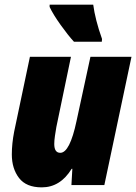

<svg xmlns="http://www.w3.org/2000/svg" viewBox="-20 -798 587 828"><path d="M419 -618 420 -630Q405 -672 395.5 -709.5Q386 -747 382 -778H194V-768Q209 -736 241.5 -690.5Q274 -645 299 -618ZM289 -70H292L288 0H430L547 -553H370L310 -276Q281 -139 240 -139Q214 -139 214 -177Q214 -192 217 -212.5Q220 -233 223 -250L286 -553H109L41 -230Q31 -178 31 -132Q31 -71 62 -30.5Q93 10 160 10Q240 10 289 -70Z"/></svg>

Font: Noto Sans Display SemiCondensed Black
Style: Italic
Weight: 900
Width: 4
Designer: Monotype Design team
Foundry: Monotype Imaging Inc.
Version: 1.000